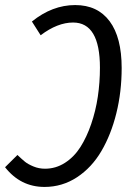

<svg xmlns="http://www.w3.org/2000/svg" viewBox="-33 -719 524 751"><path d="M261.2 -699.2Q348.6 -699.2 395.8 -636Q442.9 -572.8 442.9 -453.1Q442.9 -359.9 422.1 -276.1Q401.4 -192.4 363.5 -127.9Q325.7 -63.5 268.1 -25.6Q210.4 12.2 141.1 12.2Q47.4 12.2 -13.2 -64.9L35.2 -112.8Q53.2 -95.7 64.9 -86.2Q76.7 -76.7 97.9 -67.9Q119.1 -59.1 143.1 -59.1Q185.1 -59.1 220.9 -82Q256.8 -105 281.5 -143.8Q306.2 -182.6 323.7 -233.9Q341.3 -285.2 349.6 -340.8Q357.9 -396.5 357.9 -454.1Q357.9 -630.9 252.9 -630.9Q191.9 -630.9 126 -581.1L91.8 -634.8Q171.4 -699.2 261.2 -699.2Z"/></svg>

Font: Fira Sans Compressed Book
Style: Italic
Weight: 350
Width: 3
Italic angle: -8°
Designer: Carrois Corporate & Edenspiekermann AG
Foundry: Carrois Corporate GbR & Edenspiekermann AG
Version: Version 4.203;PS 004.203;hotconv 1.0.88;makeotf.lib2.5.64775